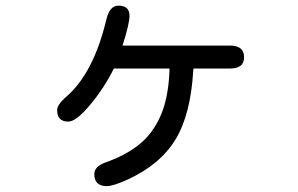

<svg xmlns="http://www.w3.org/2000/svg" viewBox="-20 -590 1040 671"><path d="M309.6 18.6Q309.6 -7.8 346.7 -21.5Q418.9 -46.9 466.3 -85Q513.7 -123 541 -185.1Q568.4 -247.1 572.3 -341.8V-350.6H377.9Q344.7 -283.2 295.4 -224.1Q246.1 -165 218.8 -165Q179.7 -165 179.7 -205.1Q179.7 -222.7 206.1 -247.1Q305.7 -329.1 351.6 -521.5Q363.3 -570.3 393.6 -570.3Q432.6 -570.3 432.6 -535.2Q432.6 -506.8 408.2 -430.7H784.2Q833 -430.7 833 -389.6Q833 -350.6 784.2 -350.6H656.2L655.3 -342.8Q646.5 -190.4 593.3 -102.5Q540 -14.6 424.8 38.1Q375 60.5 353.5 60.5Q309.6 60.5 309.6 18.6Z"/></svg>

Font: jf-openhuninn-2.0
Style: Regular
Weight: 400
Designer: [Kosugi Maru]
Designed by MOTOYA      

[Varela Round]
Joe Prince (Latin component); Avraham Cornfeld (Hebrew component)
Foundry: justfont CO.,LTD.
Version: 2.0